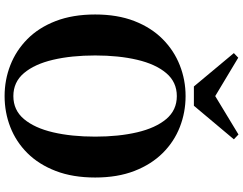

<svg xmlns="http://www.w3.org/2000/svg" viewBox="-131 -906 1057 835"><g transform="rotate(90 397.5 -488.5)"><path d="M397.9 20Q327.6 20 263.7 -4.9Q199.7 -29.8 149.9 -79.1Q100.1 -128.4 71.5 -202.4Q43 -276.4 43 -374Q43 -470.7 71.5 -544.2Q100.1 -617.7 149.9 -667.2Q199.7 -716.8 263.7 -741.9Q327.6 -767.1 397.9 -767.1Q468.3 -767.1 532.2 -742.2Q596.2 -717.3 645.5 -667.7Q694.8 -618.2 723.4 -544.7Q752 -471.2 752 -374Q752 -276.4 723.6 -202.6Q695.3 -128.9 646 -79.3Q596.7 -29.8 532.7 -4.9Q468.8 20 397.9 20ZM397.9 -18.1Q459 -18.1 497.8 -64.2Q536.6 -110.4 555.4 -190.7Q574.2 -271 574.2 -374Q574.2 -476.1 555.4 -556.4Q536.6 -636.7 497.8 -682.9Q459 -729 397.9 -729Q336.9 -729 297.9 -682.9Q258.8 -636.7 240 -556.4Q221.2 -476.1 221.2 -374Q221.2 -271 240 -190.7Q258.8 -110.4 297.9 -64.2Q336.9 -18.1 397.9 -18.1ZM231 -996.1 397.9 -896 564.9 -997.1 585.9 -977.1 439.9 -803.2H356L210.9 -977.1Z"/></g></svg>

Font: Source Han Serif TW Heavy
Style: Regular
Weight: 900
Designer: Ryoko NISHIZUKA Ë•øÂ°öÊ∂ºÂ≠ê (kana & ideographs); Frank Grie√ühammer (Latin, Greek & Cyrillic); Wenlong ZHANG Âº†ÊñáÈæô 
Foundry: Adobe
Version: Version 2.003;hotconv 1.1.1;makeotfexe 2.6.0